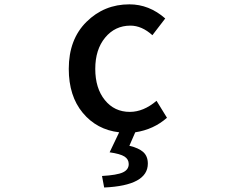

<svg xmlns="http://www.w3.org/2000/svg" viewBox="-20 -584 1040 863"><path d="M587.9 10.7 561.5 71.3Q603.5 81.1 624 99.6Q644.5 118.2 644.5 151.4Q644.5 250 448.2 258.8L438.5 207Q505.9 203.1 532.2 190.9Q558.6 178.7 558.6 153.3Q558.6 131.8 539.6 119.6Q520.5 107.4 472.7 100.6L515.6 10.7Q415 -1 352.1 -76.7Q289.1 -152.3 289.1 -274.4Q289.1 -407.2 368.7 -485.8Q448.2 -564.5 561.5 -564.5Q650.4 -564.5 722.7 -501L665 -425.8Q617.2 -468.8 566.4 -468.8Q497.1 -468.8 452.6 -415Q408.2 -361.3 408.2 -274.4Q408.2 -187.5 451.2 -134.3Q494.1 -81.1 563.5 -81.1Q625 -81.1 683.6 -130.9L730.5 -54.7Q670.9 -2 587.9 10.7Z"/></svg>

Font: Gen Shin Gothic Monospace Medium
Style: Regular
Weight: 500
Designer: [Source Han Sans]
Ryoko NISHIZUKA  (kana & ideographs); Paul D. Hunt (Latin, Greek & Cyrillic); Wenlong ZHANG  (bopomofo
Version: Version 1.002.20150607